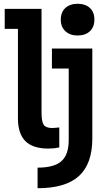

<svg xmlns="http://www.w3.org/2000/svg" viewBox="-20 -777 540 1017"><path d="M236 10Q154 10 114.5 -29.5Q75 -69 75 -151V-624H5V-730H200V-181Q200 -133 211.5 -116Q223 -99 256 -99Q265 -99 274 -100Q283 -101 294 -102V4Q280 7 266 8.5Q252 10 236 10ZM179 111Q267 111 305.5 76.5Q344 42 344 -35V-414H255V-520H469V-44Q469 91 398 155.5Q327 220 179 220ZM391 -589Q351 -589 326.5 -611.5Q302 -634 302 -673Q302 -713 326.5 -735Q351 -757 391 -757Q432 -757 456 -735Q480 -713 480 -673Q480 -634 456 -611.5Q432 -589 391 -589Z"/></svg>

Font: M PLUS 1 Code SemiBold
Style: Regular
Weight: 600
Designer: Coji Morishita
Foundry: UNDERFOREST DESIGN
Version: Version 1.005